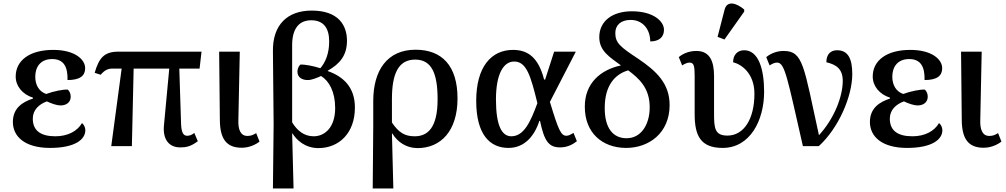

<svg xmlns="http://www.w3.org/2000/svg" viewBox="-20 -829 5707 1089"><path d="M264 10C407 10 464 -39 464 -90C464 -108 455 -123 445 -131C418 -84 363 -56 294 -56C211 -56 166 -88 166 -156C166 -204 199 -237 246 -254C270 -242 304 -231 321 -231C356 -230 381 -249 381 -280C381 -294 377 -310 364 -321C338 -322 285 -312 242 -296C203 -309 180 -345 180 -394C180 -445 206 -494 276 -494C340 -494 365 -452 363 -375C435 -375 463 -400 463 -442C463 -493 403 -546 282 -546C148 -546 69 -486 69 -395C69 -341 107 -294 167 -275V-270C109 -251 53 -217 53 -137C53 -56 119 10 264 10Z M611 0H728L738 -440H940L910 -119C902 -39 938 7 1002 7C1034 7 1061 3 1102 -28L1082 -75C1066 -62 1053 -59 1042 -59C1023 -59 1009 -71 1007 -126L997 -440H1112L1123 -536H651C570 -536 541 -499 517 -416L551 -405C573 -431 593 -440 617 -440H670Z M1351 9C1395 9 1432 -10 1452 -26L1433 -74C1416 -64 1405 -58 1383 -58C1344 -58 1330 -95 1332 -148L1340 -536H1223L1227 -148C1228 -43 1263 9 1351 9Z M1528 240H1645L1637 -72H1639C1662 -35 1710 11 1786 11C1902 11 1993 -73 1993 -219C1993 -335 1927 -395 1839 -426V-428C1908 -467 1948 -515 1948 -598C1948 -686 1899 -769 1748 -769C1610 -769 1526 -688 1528 -539L1532 -126ZM1759 -56C1704 -56 1665 -89 1637 -135V-573C1637 -669 1678 -714 1745 -714C1816 -714 1847 -669 1847 -594C1847 -525 1826 -476 1797 -442C1754 -456 1706 -464 1684 -463C1670 -450 1667 -433 1667 -422C1667 -391 1693 -374 1728 -375C1746 -375 1778 -387 1801 -398C1846 -370 1881 -310 1881 -216C1881 -106 1822 -56 1759 -56Z M2094 240H2211L2203 -72H2205C2235 -23 2285 11 2348 11C2480 11 2575 -86 2575 -271C2575 -458 2485 -547 2337 -547C2177 -547 2097 -431 2097 -256V-113ZM2332 -56C2277 -56 2242 -76 2203 -134V-267C2203 -412 2240 -491 2335 -491C2430 -491 2462 -409 2462 -266C2462 -104 2406 -56 2332 -56Z M2864 10C2954 10 3011 -56 3039 -143H3043C3067 -29 3092 7 3157 7C3200 7 3230 -11 3252 -28L3233 -75C3219 -67 3206 -59 3193 -59C3162 -59 3148 -89 3099 -251L3246 -536H3123L3072 -378H3066C3034 -503 2974 -546 2890 -546C2767 -546 2681 -451 2681 -257C2681 -65 2759 10 2864 10ZM2880 -56C2827 -56 2793 -115 2793 -265C2793 -412 2837 -480 2896 -480C2967 -480 2990 -398 3028 -244C2989 -138 2952 -56 2880 -56Z M3529 10C3661 11 3778 -75 3778 -233C3778 -355 3704 -425 3601 -495C3496 -564 3470 -586 3470 -642C3470 -685 3500 -716 3557 -716C3627 -716 3668 -661 3668 -594C3715 -594 3746 -616 3746 -660C3746 -709 3685 -765 3564 -765C3454 -765 3379 -710 3379 -618C3379 -539 3440 -504 3502 -458C3385 -433 3297 -356 3297 -225C3296 -75 3397 9 3529 10ZM3531 -45C3460 -46 3409 -99 3410 -218C3410 -343 3467 -408 3543 -430C3602 -386 3666 -331 3665 -219C3665 -126 3618 -43 3531 -45Z M4089 -605 4201 -763V-775C4158 -812 4104 -828 4090 -775L4050 -620ZM4079 10C4233 10 4314 -144 4314 -309C4314 -437 4282 -544 4201 -544C4165 -544 4138 -520 4138 -476C4186 -464 4259 -413 4259 -297C4259 -154 4199 -60 4106 -60C4034 -60 4030 -102 4030 -185V-397C4030 -480 4007 -540 3930 -540C3887 -540 3852 -524 3830 -505L3849 -458C3865 -468 3879 -474 3891 -474C3915 -474 3920 -456 3920 -399V-182C3920 -60 3953 10 4079 10Z M4534 0H4624C4736 -102 4814 -282 4814 -409C4814 -496 4790 -544 4728 -544C4692 -544 4667 -522 4667 -476C4721 -463 4760 -440 4760 -370C4760 -283 4713 -158 4625 -62C4539 -454 4536 -540 4425 -540C4391 -540 4355 -529 4326 -505L4345 -458C4363 -469 4374 -474 4388 -474C4432 -474 4446 -385 4534 0Z M5125 10C5268 10 5325 -39 5325 -90C5325 -108 5316 -123 5306 -131C5279 -84 5224 -56 5155 -56C5072 -56 5027 -88 5027 -156C5027 -204 5060 -237 5107 -254C5131 -242 5165 -231 5182 -231C5217 -230 5242 -249 5242 -280C5242 -294 5238 -310 5225 -321C5199 -322 5146 -312 5103 -296C5064 -309 5041 -345 5041 -394C5041 -445 5067 -494 5137 -494C5201 -494 5226 -452 5224 -375C5296 -375 5324 -400 5324 -442C5324 -493 5264 -546 5143 -546C5009 -546 4930 -486 4930 -395C4930 -341 4968 -294 5028 -275V-270C4970 -251 4914 -217 4914 -137C4914 -56 4980 10 5125 10Z M5559 9C5603 9 5640 -10 5660 -26L5641 -74C5624 -64 5613 -58 5591 -58C5552 -58 5538 -95 5540 -148L5548 -536H5431L5435 -148C5436 -43 5471 9 5559 9Z"/></svg>

Font: Noto Serif Medium
Style: Regular
Weight: 500
Designer: Monotype Design Team
Foundry: Monotype Imaging Inc.
Version: Version 2.013